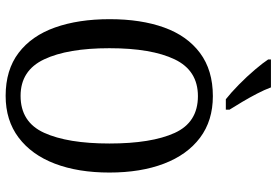

<svg xmlns="http://www.w3.org/2000/svg" viewBox="-170 -801 981 681"><g transform="rotate(90 320.5 -460.5)"><path d="M320 10Q228 10 167.5 -36Q107 -82 77.5 -165Q48 -248 48 -359Q48 -470 77.5 -552Q107 -634 168 -679.5Q229 -725 321 -725Q408 -725 468.5 -679.5Q529 -634 560.5 -551.5Q592 -469 592 -358Q592 -247 560.5 -164.5Q529 -82 468 -36Q407 10 320 10ZM320 -43Q413 -43 451 -126.5Q489 -210 489 -358Q489 -507 451.5 -589.5Q414 -672 321 -672Q230 -672 190.5 -589.5Q151 -507 151 -358Q151 -210 190.5 -126.5Q230 -43 320 -43ZM332 -771Q309 -789 280 -817.5Q251 -846 226.5 -875Q202 -904 191 -921V-931H290Q298 -909 312 -882Q326 -855 341.5 -829Q357 -803 369 -784V-771Z"/></g></svg>

Font: Noto Serif Thai Condensed
Style: Regular
Weight: 400
Width: 3
Designer: Monotype Design Team
Foundry: Monotype Imaging Inc.
Version: Version 2.002; ttfautohint (v1.8.4.7-5d5b)